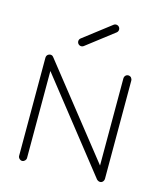

<svg xmlns="http://www.w3.org/2000/svg" viewBox="-100 -720 669 795"><g transform="rotate(15 234.5 -322.5)"><path d="M193 -525.5 310 -615.5C317.4 -621.2 318.8 -631.9 313.1 -639.4C307.4 -646.8 296.7 -648.2 289.3 -642.5L172.3 -552.5C164.8 -546.8 163.4 -536.1 169.2 -528.6C174.9 -521.2 185.6 -519.8 193 -525.5ZM403 -456C393 -456 386 -448 386 -438V-65L82 -449C78 -455 70 -457 63 -454C57 -452 52 -446 52 -438V-17C52 -8 60 0 69 0C78 0 86 -8 86 -17V-390L389 -6C394 -1 401 2 408 0C415 -2 420 -10 420 -17V-438C420 -443 418 -447 415 -451C412 -454 407 -456 403 -456Z"/></g></svg>

Font: LetsTrace
Style: basic
Weight: 500
Version: Version 002.000